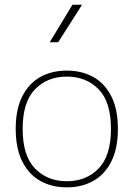

<svg xmlns="http://www.w3.org/2000/svg" viewBox="-20 -786 564 811"><path d="M262.2 -462.4Q344.7 -462.4 396.7 -408.7Q448.7 -355 448.7 -241.7Q448.7 -128.4 396.7 -74.5Q344.7 -20.5 262.2 -20.5Q179.7 -20.5 127.7 -74.5Q75.7 -128.4 75.7 -241.7Q75.7 -355 127.7 -408.7Q179.7 -462.4 262.2 -462.4ZM262.2 -487.8Q198.7 -487.8 150.1 -460.7Q101.6 -433.6 74 -378.9Q46.4 -324.2 46.4 -241.7Q46.4 -159.2 74 -104.2Q101.6 -49.3 150.1 -22Q198.7 5.4 262.2 5.4Q325.7 5.4 374.3 -22Q422.9 -49.3 450.4 -104.2Q478 -159.2 478 -241.7Q478 -324.2 450.4 -378.9Q422.9 -433.6 374.3 -460.7Q325.7 -487.8 262.2 -487.8ZM286.1 -766.1 189.9 -607.4H225.6L326.7 -766.1Z"/></svg>

Font: Estedad-FD-VF Thin
Style: Regular
Weight: 100
Designer: Amin Abedi
Version: Version 5.0